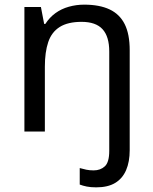

<svg xmlns="http://www.w3.org/2000/svg" viewBox="-20 -566 658 826"><path d="M394 240Q370 240 353 236.5Q336 233 323 228V157Q337 161 351 164Q365 167 383 167Q412 167 431 149.5Q450 132 450 83V-344Q450 -409 421 -440.5Q392 -472 331 -472Q272 -472 237 -450Q202 -428 187.5 -385Q173 -342 173 -279V0H85V-536H156L170 -463H175Q193 -491 218.5 -509.5Q244 -528 276 -537Q308 -546 342 -546Q408 -546 451.5 -525.5Q495 -505 516.5 -462Q538 -419 538 -350V80Q538 130 522.5 166Q507 202 475.5 221Q444 240 394 240Z"/></svg>

Font: Noto Sans Gurmukhi
Style: Regular
Weight: 400
Designer: Jelle Bosma - Monotype Design Team
Foundry: Monotype Imaging Inc.
Version: Version 2.003